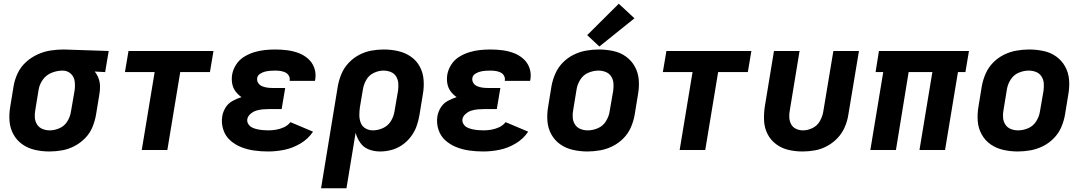

<svg xmlns="http://www.w3.org/2000/svg" viewBox="-20 -803 5800 1028"><path d="M244 8Q278 8 312 2Q346 -4 378 -20.5Q410 -37 435.5 -63Q461 -89 474.5 -121.5Q488 -154 494 -188L512 -298Q516 -320 515.5 -342Q515 -364 507.5 -384Q500 -404 487 -420L543 -417L562 -530L322 -538H321Q286 -538 250.5 -532.5Q215 -527 181 -511.5Q147 -496 119 -470.5Q91 -445 75 -411.5Q59 -378 53 -343L35 -233Q28 -193 31 -154.5Q34 -116 52 -83.5Q70 -51 100 -30Q130 -9 167.5 -0.5Q205 8 244 8ZM246 -105Q226 -105 207.5 -112.5Q189 -120 178.5 -136.5Q168 -153 166.5 -173.5Q165 -194 169 -214L187 -324Q192 -353 210.5 -378Q229 -403 258 -414Q287 -425 315 -425Q341 -425 359 -408.5Q377 -392 380 -366.5Q383 -341 379 -316L360 -206Q356 -179 341 -154Q326 -129 299.5 -117Q273 -105 246 -105Z M739 0H876L945 -417H1104L1123 -530H668L649 -417H808Z M1415 8Q1459 8 1503 -1Q1547 -10 1588.5 -34.5Q1630 -59 1656 -98L1535 -149Q1521 -131 1500 -121.5Q1479 -112 1458 -108.5Q1437 -105 1416 -105Q1401 -105 1386 -106.5Q1371 -108 1357 -111Q1343 -114 1330.5 -120Q1318 -126 1310 -138Q1302 -150 1304 -165Q1307 -181 1321.5 -193.5Q1336 -206 1353 -211Q1370 -216 1386.5 -217.5Q1403 -219 1420 -219H1488L1507 -332H1439Q1424 -332 1410 -334Q1396 -336 1383 -341.5Q1370 -347 1362.5 -358.5Q1355 -370 1357 -385Q1359 -399 1372 -407.5Q1385 -416 1399 -419.5Q1413 -423 1426.5 -424Q1440 -425 1454 -425Q1468 -425 1481.5 -423Q1495 -421 1507 -415.5Q1519 -410 1526 -398.5Q1533 -387 1531 -373V-370H1666Q1667 -374 1668 -379Q1673 -411 1662.5 -440Q1652 -469 1629 -489Q1606 -509 1577.5 -519.5Q1549 -530 1517.5 -534Q1486 -538 1454 -538Q1426 -538 1397.5 -535Q1369 -532 1341 -523.5Q1313 -515 1287 -499Q1261 -483 1244.5 -457.5Q1228 -432 1223 -404Q1219 -380 1223 -356.5Q1227 -333 1240.5 -314.5Q1254 -296 1273 -283Q1248 -275 1225 -262.5Q1202 -250 1188 -227.5Q1174 -205 1170 -181Q1164 -144 1175.5 -109Q1187 -74 1213 -51Q1239 -28 1272 -15Q1305 -2 1341.5 3Q1378 8 1415 8Z M1699 205H1835L1884 -92Q1892 -63 1909 -38.5Q1926 -14 1954.5 -3Q1983 8 2015 8Q2045 8 2075.5 0Q2106 -8 2133 -26.5Q2160 -45 2180 -71.5Q2200 -98 2210.5 -127.5Q2221 -157 2226 -188L2244 -298Q2251 -337 2248 -375.5Q2245 -414 2227.5 -446.5Q2210 -479 2179.5 -500Q2149 -521 2111.5 -529.5Q2074 -538 2035 -538Q2002 -538 1968.5 -532Q1935 -526 1903.5 -509.5Q1872 -493 1847 -466.5Q1822 -440 1808.5 -408Q1795 -376 1789 -343ZM1976 -105Q1955 -105 1937 -115.5Q1919 -126 1911.5 -145.5Q1904 -165 1904 -186.5Q1904 -208 1907 -229L1923 -324Q1927 -350 1941 -375Q1955 -400 1981 -412.5Q2007 -425 2033 -425Q2054 -425 2072.5 -417.5Q2091 -410 2101 -393.5Q2111 -377 2112.5 -357Q2114 -337 2111 -316L2092 -206Q2088 -179 2072.5 -154Q2057 -129 2030 -117Q2003 -105 1976 -105Z M2567 8Q2611 8 2655 -1Q2699 -10 2740.5 -34.5Q2782 -59 2808 -98L2687 -149Q2673 -131 2652 -121.5Q2631 -112 2610 -108.5Q2589 -105 2568 -105Q2553 -105 2538 -106.5Q2523 -108 2509 -111Q2495 -114 2482.5 -120Q2470 -126 2462 -138Q2454 -150 2456 -165Q2459 -181 2473.5 -193.5Q2488 -206 2505 -211Q2522 -216 2538.5 -217.5Q2555 -219 2572 -219H2640L2659 -332H2591Q2576 -332 2562 -334Q2548 -336 2535 -341.5Q2522 -347 2514.5 -358.5Q2507 -370 2509 -385Q2511 -399 2524 -407.5Q2537 -416 2551 -419.5Q2565 -423 2578.5 -424Q2592 -425 2606 -425Q2620 -425 2633.5 -423Q2647 -421 2659 -415.5Q2671 -410 2678 -398.5Q2685 -387 2683 -373V-370H2818Q2819 -374 2820 -379Q2825 -411 2814.5 -440Q2804 -469 2781 -489Q2758 -509 2729.5 -519.5Q2701 -530 2669.5 -534Q2638 -538 2606 -538Q2578 -538 2549.5 -535Q2521 -532 2493 -523.5Q2465 -515 2439 -499Q2413 -483 2396.5 -457.5Q2380 -432 2375 -404Q2371 -380 2375 -356.5Q2379 -333 2392.5 -314.5Q2406 -296 2425 -283Q2400 -275 2377 -262.5Q2354 -250 2340 -227.5Q2326 -205 2322 -181Q2316 -144 2327.5 -109Q2339 -74 2365 -51Q2391 -28 2424 -15Q2457 -2 2493.5 3Q2530 8 2567 8Z M3125 8Q3158 8 3192.5 2Q3227 -4 3259.5 -20Q3292 -36 3318 -62.5Q3344 -89 3358 -121.5Q3372 -154 3378 -188L3396 -298Q3403 -337 3400 -375.5Q3397 -414 3379 -446.5Q3361 -479 3331 -500.5Q3301 -522 3263 -530Q3225 -538 3186 -538Q3153 -538 3118.5 -532Q3084 -526 3051.5 -510Q3019 -494 2993.5 -468Q2968 -442 2953.5 -409Q2939 -376 2933 -343L2915 -233Q2908 -193 2911 -154.5Q2914 -116 2932 -83.5Q2950 -51 2980 -30Q3010 -9 3048 -0.5Q3086 8 3125 8ZM3127 -105Q3106 -105 3087.5 -112.5Q3069 -120 3058.5 -136.5Q3048 -153 3046.5 -173.5Q3045 -194 3049 -214L3067 -324Q3071 -351 3087 -376.5Q3103 -402 3130 -413.5Q3157 -425 3184 -425Q3205 -425 3223.5 -417.5Q3242 -410 3252.5 -393.5Q3263 -377 3264.5 -357Q3266 -337 3263 -316L3244 -206Q3240 -179 3224 -153.5Q3208 -128 3181 -116.5Q3154 -105 3127 -105ZM3189 -554 3377 -705 3293 -783 3124 -615Z M3619 0H3756L3825 -417H3984L4003 -530H3548L3529 -417H3688Z M4277 8Q4310 8 4343.5 2Q4377 -4 4408.5 -21Q4440 -38 4464.5 -64Q4489 -90 4503 -122.5Q4517 -155 4522 -188L4579 -530H4442L4388 -206Q4384 -180 4370 -155Q4356 -130 4330.5 -117.5Q4305 -105 4279 -105Q4259 -105 4241.5 -113.5Q4224 -122 4215.5 -138.5Q4207 -155 4206 -174.5Q4205 -194 4209 -214L4261 -530H4124L4075 -233Q4069 -194 4071 -156Q4073 -118 4089.5 -85.5Q4106 -53 4135.5 -31Q4165 -9 4201.5 -0.5Q4238 8 4277 8Z M4640 0H4777L4845 -417H4972L4903 0H5040L5109 -417H5149L5168 -530H4686L4668 -417H4709Z M5429 8Q5462 8 5496.5 2Q5531 -4 5563.5 -20Q5596 -36 5622 -62.5Q5648 -89 5662 -121.5Q5676 -154 5682 -188L5700 -298Q5707 -337 5704 -375.5Q5701 -414 5683 -446.5Q5665 -479 5635 -500.5Q5605 -522 5567 -530Q5529 -538 5490 -538Q5457 -538 5422.5 -532Q5388 -526 5355.5 -510Q5323 -494 5297.5 -468Q5272 -442 5257.5 -409Q5243 -376 5237 -343L5219 -233Q5212 -193 5215 -154.5Q5218 -116 5236 -83.5Q5254 -51 5284 -30Q5314 -9 5352 -0.5Q5390 8 5429 8ZM5431 -105Q5410 -105 5391.5 -112.5Q5373 -120 5362.5 -136.5Q5352 -153 5350.5 -173.5Q5349 -194 5353 -214L5371 -324Q5375 -351 5391 -376.5Q5407 -402 5434 -413.5Q5461 -425 5488 -425Q5509 -425 5527.5 -417.5Q5546 -410 5556.5 -393.5Q5567 -377 5568.5 -357Q5570 -337 5567 -316L5548 -206Q5544 -179 5528 -153.5Q5512 -128 5485 -116.5Q5458 -105 5431 -105Z"/></svg>

Font: Iosevka Sparkle Extrabold
Style: Italic
Weight: 800
Italic angle: -9°
Designer: Belleve Invis
Foundry: Belleve Invis
Version: Version 4.5.0; ttfautohint (v1.8.3)